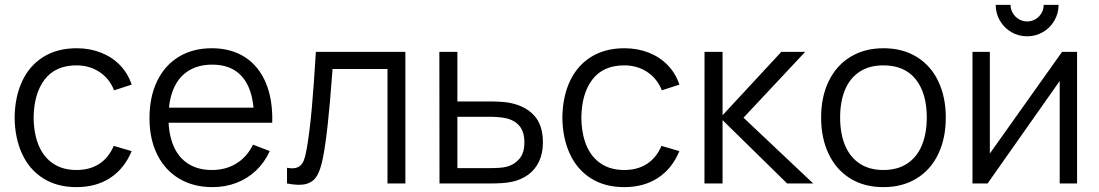

<svg xmlns="http://www.w3.org/2000/svg" viewBox="-20 -753 4510 788"><path d="M40 -270Q41 -355.7 71.1 -419.9Q101.2 -484.2 158.2 -519.6Q215.3 -555 294.7 -555Q348.7 -555 394.6 -536.9Q440.5 -518.8 472.9 -485.1Q505.3 -451.3 520.3 -405.7L448.3 -382.3Q429.3 -430.5 388.3 -457.6Q347.3 -484.7 294 -484.7Q207.7 -484.7 163.3 -426.7Q119 -368.7 118 -270Q118.7 -204.5 138.7 -156.3Q158.7 -108.2 198 -81.8Q237.3 -55.3 294 -55.3Q348.7 -55.3 387.4 -80.5Q426.2 -105.7 446.7 -154.3L520.3 -132.7Q490.3 -60.7 432.3 -22.8Q374.3 15 294 15Q214.3 15 157.4 -21Q100.5 -57 70.8 -121.4Q41 -185.8 40 -270Z M593.5 -267.7Q593.5 -355.3 624.9 -420.2Q656.3 -485.2 714 -520.1Q771.7 -555 849.2 -555Q928.5 -555 985.3 -518.4Q1042.2 -481.8 1071.1 -412.9Q1100 -344 1097.3 -249.3H1022.5V-275.3Q1021.2 -345.5 1001.5 -392.6Q981.8 -439.7 944 -463.7Q906.2 -487.7 851.2 -487.7Q793.5 -487.7 753.2 -462.2Q712.8 -436.8 692.2 -388.2Q671.5 -339.5 671.5 -270Q671.5 -202.2 692.2 -154.1Q712.8 -106 752.8 -80.7Q792.8 -55.3 849.2 -55.3Q906.7 -55.3 950.1 -82Q993.5 -108.7 1018.5 -159.3L1087.2 -133Q1065.8 -86.2 1030.7 -52.9Q995.5 -19.7 949.8 -2.3Q904.2 15 851.8 15Q773.8 15 715.4 -19.8Q657 -54.7 625.2 -118.7Q593.5 -182.7 593.5 -267.7ZM645.5 -311H1058.2V-249.3H645.5Z M1239.3 -144.7Q1251 -213.7 1259.5 -307Q1268 -400.3 1276.3 -540H1643.7V0H1570.3V-469.7H1344.7L1343 -445.8Q1325.3 -204 1305.3 -104.7Q1295.8 -56.8 1281 -31.7Q1266.2 -6.5 1237.2 1.8Q1208.3 10 1158 0V-64.3Q1187 -59.2 1202.8 -66.8Q1218.7 -74.5 1226.1 -92.8Q1233.5 -111 1239.3 -144.7Z M1783.2 -540H1857.2V-336.7H1983.5Q2040.8 -336.7 2070.2 -331.3Q2134.5 -319.3 2171.3 -280Q2208.2 -240.7 2208.2 -168.3Q2208.2 -123.5 2192.2 -90Q2176.2 -56.5 2147.8 -35.9Q2119.3 -15.3 2081.8 -7Q2063 -3 2040.3 -1.5Q2017.7 0 1990.2 0H1783.8ZM2061.8 -69.3Q2092.3 -78 2112.2 -101.9Q2132.2 -125.8 2132.2 -168.3Q2132.2 -211.8 2112 -236Q2091.8 -260.2 2055.2 -268Q2029.3 -273.7 1987.2 -273.7H1857.2V-63H1987.2Q2010.7 -63 2029 -64.2Q2047.3 -65.3 2061.8 -69.3Z M2288 -270Q2289 -355.7 2319.1 -419.9Q2349.2 -484.2 2406.2 -519.6Q2463.3 -555 2542.7 -555Q2596.7 -555 2642.6 -536.9Q2688.5 -518.8 2720.9 -485.1Q2753.3 -451.3 2768.3 -405.7L2696.3 -382.3Q2677.3 -430.5 2636.3 -457.6Q2595.3 -484.7 2542 -484.7Q2455.7 -484.7 2411.3 -426.7Q2367 -368.7 2366 -270Q2366.7 -204.5 2386.7 -156.3Q2406.7 -108.2 2446 -81.8Q2485.3 -55.3 2542 -55.3Q2596.7 -55.3 2635.4 -80.5Q2674.2 -105.7 2694.7 -154.3L2768.3 -132.7Q2738.3 -60.7 2680.3 -22.8Q2622.3 15 2542 15Q2462.3 15 2405.4 -21Q2348.5 -57 2318.8 -121.4Q2289 -185.8 2288 -270Z M2871.5 -540H2945.5V-280L3186.5 -540H3284.5L3031.5 -270L3317.5 0H3210.5L2945.5 -260V0H2871.2Z M3350 -270.7Q3350 -355.2 3381.1 -419.6Q3412.2 -484 3470.1 -519.5Q3528 -555 3605.7 -555Q3685.2 -555 3742.9 -519.1Q3800.7 -483.2 3831.2 -418.8Q3861.7 -354.5 3861.7 -270.7Q3861.7 -185.7 3830.9 -121.1Q3800.2 -56.5 3742.2 -20.8Q3684.3 15 3605.7 15Q3526.5 15 3468.8 -21.1Q3411.2 -57.2 3380.6 -121.9Q3350 -186.7 3350 -270.7ZM3783.7 -270.7Q3783.7 -370.5 3738.2 -427.6Q3692.7 -484.7 3605.7 -484.7Q3546.5 -484.7 3506.8 -457.8Q3467 -431 3447.5 -383Q3428 -335 3428 -270.7Q3428 -205 3448.2 -156.5Q3468.5 -108 3508.2 -81.7Q3548 -55.3 3605.7 -55.3Q3664.2 -55.3 3704.1 -82.1Q3744 -108.8 3763.8 -157.4Q3783.7 -206 3783.7 -270.7Z M4400.5 0H4329.2V-420.7L4033.2 0H3971.2V-540H4042.5V-123L4338.8 -540H4400.5ZM4066.5 -733H4127.5Q4127.5 -714.7 4136.8 -699.1Q4146 -683.5 4161.6 -674.3Q4177.2 -665 4195.4 -665Q4214.2 -665 4229.8 -674.3Q4245.4 -683.5 4254.4 -699.1Q4263.5 -714.7 4263.5 -733H4324.5Q4324.5 -697.9 4307.2 -668.2Q4290 -638.5 4260.3 -621.2Q4230.6 -604 4195.5 -604Q4160.4 -604 4130.7 -621.2Q4101 -638.5 4083.8 -668.2Q4066.5 -697.9 4066.5 -733Z"/></svg>

Font: Tap Sans
Style: Regular
Weight: 400
Designer: Tap Payments
Foundry: Tap Payments
Version: Version 1.001;Glyphs 3.1.2 (3151)